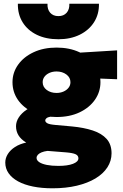

<svg xmlns="http://www.w3.org/2000/svg" viewBox="-20 -792 662 1037"><path d="M263.5 225Q205.5 225 158.5 215.5Q111.5 206 78 187.8Q44.5 169.5 26.5 143.8Q8.5 118 8.5 86Q8.5 62 22.2 40Q36 18 61.2 1.8Q86.5 -14.5 121.5 -22Q93 -39.5 79.8 -61.2Q66.5 -83 66.5 -110Q66.5 -135 81.5 -158Q96.5 -181 123.2 -199Q150 -217 185.2 -227Q220.5 -237 261.5 -235L294.5 -164Q268 -164.5 252.8 -161.8Q237.5 -159 231 -153.5Q224.5 -148 224.5 -141Q224.5 -133 235.2 -126.5Q246 -120 280.5 -117L369.5 -109Q433 -103 481 -87.2Q529 -71.5 555.8 -41.8Q582.5 -12 582.5 36Q582.5 77 560 111.8Q537.5 146.5 495.5 171.8Q453.5 197 394.8 211Q336 225 263.5 225ZM295.5 104Q345 104 374.2 92.8Q403.5 81.5 403.5 63Q403.5 48 388.2 41Q373 34 337.5 31L236.5 23Q217.5 25.5 204.2 31Q191 36.5 184.2 44.2Q177.5 52 177.5 61Q177.5 74 192 83.8Q206.5 93.5 233 98.8Q259.5 104 295.5 104ZM285.5 -160Q214 -160 160.5 -184.8Q107 -209.5 77.2 -252Q47.5 -294.5 47.5 -348Q47.5 -400 77.8 -442.5Q108 -485 161.8 -510Q215.5 -535 285.5 -535Q355 -535 408.5 -510.2Q462 -485.5 492.2 -443.2Q522.5 -401 522.5 -348Q522.5 -296 492.8 -253.2Q463 -210.5 409.8 -185.2Q356.5 -160 285.5 -160ZM285.5 -290Q306 -290 323 -297.5Q340 -305 350.2 -318Q360.5 -331 360.5 -348Q360.5 -373.5 338.5 -389.8Q316.5 -406 285.5 -406Q264.5 -406 247.5 -398.5Q230.5 -391 220.5 -378Q210.5 -365 210.5 -348Q210.5 -322.5 232.2 -306.2Q254 -290 285.5 -290ZM361.5 -374 285.5 -500 612.5 -520V-364ZM295.5 -580Q228.5 -580 179 -604Q129.5 -628 102.5 -671.2Q75.5 -714.5 76.5 -772H236.5Q235 -741.5 251 -723.2Q267 -705 295.5 -705Q324 -705 340 -723.2Q356 -741.5 354.5 -772H514.5Q515.5 -715.5 488 -672.2Q460.5 -629 410.8 -604.5Q361 -580 295.5 -580Z"/></svg>

Font: Geologica Roman Black
Style: Regular
Weight: 900
Designer: Sindre Bremnes, Frode Helland
Foundry: Monokrom Skriftforlag AS
Version: Version 1.010;gftools[0.9.28]